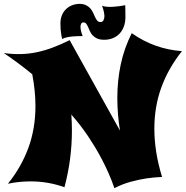

<svg xmlns="http://www.w3.org/2000/svg" viewBox="-25 -938 963 995"><path d="M918 -672.9Q847.7 -585 811.3 -485.4Q774.9 -385.7 774.9 -271Q774.9 -211.9 784.7 -149.7Q794.4 -87.4 814.9 -21Q774.4 -19.5 732.4 -13.2Q696.3 -7.8 652.8 3.9Q609.4 15.6 567.9 37.1Q553.7 -4.4 536.6 -42.7Q519.5 -81.1 501.5 -115.2Q483.4 -149.4 465.1 -179.2Q446.8 -209 430.2 -233.9Q390.6 -292 350.1 -337.9Q349.6 -338.4 348.6 -339.8Q347.7 -340.8 346.7 -342Q345.7 -343.3 344.7 -345.2Q347.7 -302.7 347.7 -262.2Q347.7 -112.8 309.1 32.2Q224.1 2 133.8 2Q105 2 75.4 4.9Q45.9 7.8 16.1 14.2Q85.9 -72.8 122.3 -172.4Q158.7 -272 158.7 -389.2Q158.7 -428.2 154.5 -469.2Q150.4 -510.3 142.1 -553.2Q110.4 -579.6 73.7 -606.9Q37.1 -634.3 -4.9 -663.1Q40.5 -656.7 82.3 -657.7Q124 -658.7 165 -667.2Q206.1 -675.8 248 -691.4Q290 -707 335.9 -730L596.7 -261.2Q589.8 -304.7 586.4 -346.7Q583 -388.7 583 -430.2Q583 -520.5 600.8 -604.5Q618.7 -688.5 657.7 -766.1Q774.4 -683.6 918 -672.9ZM625 -850.1Q625 -823.2 617.2 -801.5Q609.4 -779.8 595.2 -764.4Q581.1 -749 560.5 -740.5Q540 -731.9 515.1 -731.9Q492.7 -731.9 478.3 -738.5Q463.9 -745.1 454.8 -755.1Q445.8 -765.1 440.7 -776.9Q435.5 -788.6 431.2 -798.6Q426.8 -808.6 421.6 -815.2Q416.5 -821.8 408.2 -821.8Q398.9 -821.8 395.5 -814.9Q392.1 -808.1 392.1 -798.8Q392.1 -790.5 394.5 -779.1Q397 -767.6 403.3 -751Q392.1 -751 378.2 -750.7Q364.3 -750.5 349.9 -749Q335.4 -747.6 321.5 -744.6Q307.6 -741.7 296.9 -735.8Q294.4 -746.1 292.5 -758.8Q290.5 -769.5 289.3 -784.4Q288.1 -799.3 288.1 -816.9Q288.1 -836.9 294.4 -855Q300.8 -873 313.2 -886.7Q325.7 -900.4 343.8 -908.7Q361.8 -917 385.3 -918Q407.2 -918 421.1 -910.9Q435.1 -903.8 443.8 -893.6Q452.6 -883.3 458 -870.8Q463.4 -858.4 468.3 -848.1Q473.1 -837.9 479.2 -830.8Q485.4 -823.7 496.1 -823.7Q506.8 -823.7 511.5 -833.5Q516.1 -843.3 516.1 -854Q516.1 -862.8 513.4 -876.2Q510.7 -889.6 503.9 -908.2Q515.6 -903.8 530.5 -902.8Q545.4 -901.9 561.5 -902.8Q577.6 -903.8 593.8 -906Q609.9 -908.2 624 -911.1Q624 -901.9 624.5 -891.6Q624.5 -882.8 624.8 -872.1Q625 -861.3 625 -850.1Z"/></svg>

Font: Shojumaru
Style: Regular
Weight: 400
Version: Version 1.001